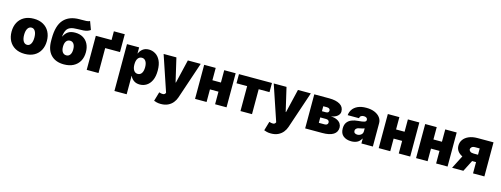

<svg xmlns="http://www.w3.org/2000/svg" viewBox="-17 -1750 7750 2969"><g transform="rotate(15 3858.0 -265.0)"><path d="M312.5 9.9Q223.7 9.9 160.5 -25.4Q97.3 -60.7 63.6 -124.1Q29.8 -187.5 29.8 -271.3Q29.8 -355.1 63.6 -418.5Q97.3 -481.9 160.5 -517.2Q223.7 -552.6 312.5 -552.6Q401.3 -552.6 464.5 -517.2Q527.7 -481.9 561.4 -418.5Q595.2 -355.1 595.2 -271.3Q595.2 -187.5 561.4 -124.1Q527.7 -60.7 464.5 -25.4Q401.3 9.9 312.5 9.9ZM313.9 -134.9Q351.2 -134.9 373 -171.7Q394.9 -208.5 394.9 -272.7Q394.9 -337 373 -373.8Q351.2 -410.5 313.9 -410.5Q274.5 -410.5 252.3 -373.8Q230.1 -337 230.1 -272.7Q230.1 -208.5 252.3 -171.7Q274.5 -134.9 313.9 -134.9Z M1160.5 -742.9 1208.8 -612.2Q1186.8 -596.6 1161.9 -587.9Q1137.1 -579.2 1099.8 -575.8Q1062.5 -572.4 1002.8 -572.4Q935.4 -572.4 894.2 -556.8Q853 -541.2 832 -503.9Q811.1 -466.6 804 -402H808.2Q830.6 -451 872.3 -480.5Q914.1 -509.9 985.8 -509.9Q1059.3 -509.9 1112.6 -478.9Q1165.8 -447.8 1194.4 -391.7Q1223 -335.6 1223 -259.9Q1223 -178.3 1189.3 -117.5Q1155.5 -56.8 1092.3 -23.4Q1029.1 9.9 940.3 9.9Q807.2 9.9 732.4 -67.8Q657.7 -145.6 657.7 -292.6V-328.1Q657.7 -535.5 744.1 -631.4Q830.6 -727.3 995.7 -727.3Q1002.8 -727.3 1009.6 -727.3Q1016.3 -727.3 1022.7 -727.3Q1070 -726.9 1104.9 -728.9Q1139.9 -730.8 1160.5 -742.9ZM941.8 -134.9Q979 -134.9 1000.9 -165.5Q1022.7 -196 1022.7 -251.4Q1022.7 -307.9 1000.9 -338.6Q979 -369.3 941.8 -369.3Q902.3 -369.3 880.1 -338.6Q858 -307.9 858 -251.4Q858 -196 880.1 -165.5Q902.3 -134.9 941.8 -134.9Z M1731.5 -684.7V-399.1H1494.3V0H1305.4V-545.5H1556.8V-684.7Z M1804 204.5V-545.5H1998.6V-450.3H2002.8Q2018.8 -491.8 2057.2 -522.2Q2095.5 -552.6 2156.2 -552.6Q2210.2 -552.6 2259.1 -523.8Q2307.9 -495 2338.6 -433.2Q2369.3 -371.4 2369.3 -272.7Q2369.3 -178.3 2340 -116.1Q2310.7 -54 2261.9 -23.4Q2213.1 7.1 2154.8 7.1Q2097.3 7.1 2058.6 -20.4Q2019.9 -47.9 2002.8 -89.5H2000V204.5ZM1995.7 -272.7Q1995.7 -213.1 2018.8 -178.3Q2041.9 -143.5 2082.4 -143.5Q2122.9 -143.5 2145.2 -177.7Q2167.6 -212 2167.6 -272.7Q2167.6 -333.5 2145.2 -367.7Q2122.9 -402 2082.4 -402Q2041.9 -402 2018.8 -367.7Q1995.7 -333.5 1995.7 -272.7Z M2546.9 213.1Q2507.8 213.1 2480.6 205.8Q2453.5 198.5 2436.1 191.8L2478.7 45.5Q2514.9 58.2 2540.5 56.6Q2566.1 55 2578.1 34.1L2582.4 24.1L2390.6 -545.5H2595.2L2683.2 -167.6H2688.9L2778.4 -545.5H2984.4L2785.5 45.5Q2770.6 90.2 2739.9 128.4Q2709.2 166.5 2661.4 189.8Q2613.6 213.1 2546.9 213.1Z M3224.4 -545.5V-348H3360.8V-545.5H3544V0H3360.8V-201.7H3224.4V0H3039.8V-545.5Z M3596.6 -399.1V-545.5H4125V-399.1H3951.7V0H3767V-399.1Z M4309.7 213.1Q4270.6 213.1 4243.4 205.8Q4216.3 198.5 4198.9 191.8L4241.5 45.5Q4277.7 58.2 4303.3 56.6Q4328.8 55 4340.9 34.1L4345.2 24.1L4153.4 -545.5H4358L4446 -167.6H4451.7L4541.2 -545.5H4747.2L4548.3 45.5Q4533.4 90.2 4502.7 128.4Q4471.9 166.5 4424.2 189.8Q4376.4 213.1 4309.7 213.1Z M4802.6 0V-545.5H5041.2Q5150.9 -545.5 5214 -508.2Q5277 -470.9 5277 -396.3Q5277 -355.8 5241.7 -324.6Q5206.3 -293.3 5139.2 -282.7Q5201 -279.8 5239.5 -260.1Q5278.1 -240.4 5296 -211.1Q5313.9 -181.8 5313.9 -150.6Q5313.9 -76 5253.6 -38Q5193.2 0 5078.1 0ZM4984.4 -137.8H5078.1Q5101.9 -137.8 5115.6 -149.1Q5129.3 -160.5 5129.3 -180.4Q5129.3 -201 5115.6 -212.7Q5101.9 -224.4 5078.1 -224.4H4984.4ZM4984.4 -323.9H5046.9Q5095.2 -323.9 5095.2 -363.6Q5095.2 -382.5 5080.8 -392.9Q5066.4 -403.4 5041.2 -403.4H4984.4Z M5541.2 8.5Q5463.1 8.5 5413.4 -30.4Q5363.6 -69.2 5363.6 -150.6Q5363.6 -210.6 5390.3 -247.2Q5416.9 -283.7 5462.4 -301.8Q5507.8 -320 5563.9 -323.9Q5632.8 -328.8 5661.6 -338.6Q5690.3 -348.4 5690.3 -372.2V-373.6Q5690.3 -394.9 5674 -406.2Q5657.7 -417.6 5632.1 -417.6Q5604 -417.6 5586.5 -405.4Q5568.9 -393.1 5565.3 -367.9H5384.9Q5388.5 -417.6 5416.7 -459.7Q5445 -501.8 5499.3 -527.2Q5553.6 -552.6 5634.9 -552.6Q5713.1 -552.6 5769.4 -528.8Q5825.6 -505 5856 -464.5Q5886.4 -424 5886.4 -373.6V0H5703.1V-76.7H5698.9Q5674 -30.9 5634.2 -11.2Q5594.5 8.5 5541.2 8.5ZM5605.1 -115.1Q5638.5 -115.1 5665.1 -135.5Q5691.8 -155.9 5691.8 -193.2V-238.6Q5662.6 -226.6 5613.6 -218.8Q5579.5 -213.4 5563.9 -198.2Q5548.3 -182.9 5548.3 -161.9Q5548.3 -139.2 5564.3 -127.1Q5580.3 -115.1 5605.1 -115.1Z M6164.8 -545.5V-348H6301.1V-545.5H6484.4V0H6301.1V-201.7H6164.8V0H5980.1V-545.5Z M6762.8 -545.5V-348H6899.1V-545.5H7082.4V0H6899.1V-201.7H6762.8V0H6578.1V-545.5Z M7490.1 0V-180.4H7427.2L7335.2 0H7154.8L7262.4 -210.9Q7213.4 -234 7186.8 -271.1Q7160.2 -308.2 7160.5 -355.1Q7160.2 -410.5 7191.2 -453.5Q7222.3 -496.4 7280 -521Q7337.7 -545.5 7416.2 -545.5H7671.9V0ZM7490.1 -298.3V-399.1H7416.2Q7379.3 -399.1 7361.9 -382.1Q7344.5 -365.1 7345.2 -348Q7344.5 -329.9 7362.9 -314.1Q7381.4 -298.3 7420.5 -298.3Z"/></g></svg>

Font: Inter UI Black
Style: Regular
Weight: 900
Designer: Rasmus Andersson
Foundry: rsms
Version: 3.2;8d6f07862